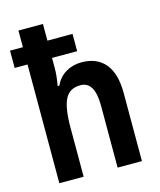

<svg xmlns="http://www.w3.org/2000/svg" viewBox="-114 -841 767 923"><g transform="rotate(-15 270.0 -380.0)"><path d="M188 -760V-677H313V-591H188V-541Q188 -502 179 -453H187Q206 -493 240.5 -513.5Q275 -534 319 -534Q395 -534 436 -485Q477 -436 477 -339V0H356V-309Q356 -429 285 -429Q231 -429 209 -385.5Q187 -342 187 -246V0H66V-591H2V-677H66V-760Z"/></g></svg>

Font: Noto Sans Bengali Condensed SemiBold
Style: Regular
Weight: 600
Width: 3
Designer: Joana Ranito - Universal Thirst; Jelle Bosma - Monotype Design Team
Foundry: Universal Thirst ehf.
Version: Version 3.000; ttfautohint (v1.8.4.7-5d5b)